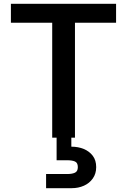

<svg xmlns="http://www.w3.org/2000/svg" viewBox="-20 -720 663 1004"><path d="M353 47Q389 47 418 59Q447 71 465 94.5Q483 118 483 154Q483 188 465.5 213Q448 238 419 251Q390 264 355 264H221V190H332Q357 190 372 183Q387 176 387 154Q387 131 372 124.5Q357 118 332 118H276V-7H353ZM37 -700H587V-601H372V0H253V-601H37Z"/></svg>

Font: Albert Sans SemiBold
Style: Regular
Weight: 600
Designer: Andreas Rasmussen
Foundry: a.Foundry
Version: Version 1.025